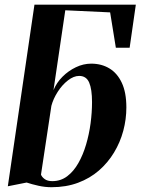

<svg xmlns="http://www.w3.org/2000/svg" viewBox="-20 -790 602 822"><path d="M200.5 11.5Q172.5 11.5 144.5 5.2Q116.5 -1 94 -8.5L13.5 7.5L127.5 -770H561.5L535 -585.5H476L451.5 -737L259.5 -746L209 -404Q222 -436 247.5 -461.5Q273 -487 305 -502.2Q337 -517.5 370.5 -517.5Q414.5 -517.5 448.2 -497.2Q482 -477 501.5 -435.5Q521 -394 521 -330Q521 -279.5 507.8 -230Q494.5 -180.5 468.2 -137Q442 -93.5 403.5 -60Q365 -26.5 314 -7.5Q263 11.5 200.5 11.5ZM204 -14.5Q240 -14.5 267.8 -35.5Q295.5 -56.5 315.5 -91.8Q335.5 -127 348.5 -171Q361.5 -215 367.8 -262Q374 -309 374 -353Q374 -408 361.8 -436.5Q349.5 -465 319 -465Q295.5 -465 270.8 -445.8Q246 -426.5 227 -396.8Q208 -367 200 -337L155.5 -42.5Q159 -32.5 171 -23.5Q183 -14.5 204 -14.5Z"/></svg>

Font: Merriweather 144pt
Style: Bold Italic
Weight: 700
Italic angle: -7.8°
Version: Version 2.101